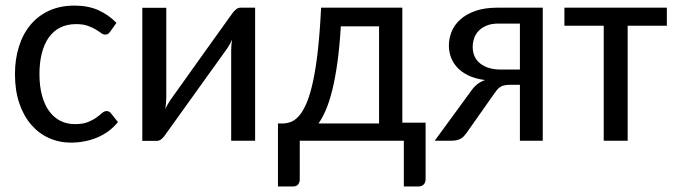

<svg xmlns="http://www.w3.org/2000/svg" viewBox="-20 -505 2423 689"><path d="M33.7 0ZM375.5 -391.6Q371.6 -386.2 367.9 -383.5Q364.3 -380.9 357.4 -380.9Q350.1 -380.9 342.3 -386.7Q334.5 -392.6 322.8 -399.7Q311 -406.7 294.2 -412.6Q277.3 -418.5 252.9 -418.5Q220.7 -418.5 196 -406Q171.4 -393.6 155 -370.4Q138.7 -347.2 130.1 -314Q121.6 -280.8 121.6 -239.3Q121.6 -196.3 130.6 -162.8Q139.6 -129.4 156.2 -106.4Q172.9 -83.5 196.3 -71.5Q219.7 -59.6 249 -59.6Q277.3 -59.6 295.4 -66.9Q313.5 -74.2 325.7 -83Q337.9 -91.8 345.9 -99.1Q354 -106.4 362.8 -106.4Q372.6 -106.4 378.4 -98.1L403.3 -66.9Q387.7 -47.9 368.7 -33.9Q349.6 -20 327.6 -11Q305.7 -2 282 2.4Q258.3 6.8 233.9 6.8Q191.9 6.8 155.3 -9.8Q118.7 -26.4 91.6 -57.9Q64.5 -89.4 49.1 -135Q33.7 -180.7 33.7 -239.3Q33.7 -292.5 47.9 -337.6Q62 -382.8 89.1 -415.5Q116.2 -448.2 156 -466.6Q195.8 -484.9 247.6 -484.9Q296.4 -484.9 333 -468.5Q369.6 -452.1 397.9 -422.9Z M490.7 0.5V-477.1H576.7V-154.8Q576.7 -145.5 575.7 -134.8Q574.7 -124 573.2 -113.3Q577.1 -122.6 581.8 -130.4Q586.4 -138.2 590.8 -145Q591.3 -146 601.3 -159.9Q611.3 -173.8 627 -195.8Q642.6 -217.8 662.6 -245.8Q682.6 -273.9 703.1 -302.7Q751.5 -370.6 813 -456.1Q818.4 -463.9 826.2 -470.7Q834 -477.5 843.8 -477.5H895.5V0H809.6V-322.3Q809.6 -331.1 810.3 -341.6Q811 -352.1 812.5 -362.8Q808.6 -353.5 804.2 -345.9Q799.8 -338.4 795.9 -332Q794.9 -331.1 785.2 -317.1Q775.4 -303.2 759.5 -281.2Q743.7 -259.3 723.6 -231.4Q703.6 -203.6 683.1 -174.8Q634.8 -106.9 573.2 -21.5Q568.4 -13.7 560.3 -6.6Q552.2 0.5 542.5 0.5Z M1423.8 -477.5V-64.9H1507.3V137.7Q1507.3 150.4 1500.2 157.2Q1493.2 164.1 1481.9 164.1H1429.2V0H1055.7V139.6Q1055.7 148.9 1050 156.5Q1044.4 164.1 1032.2 164.1H977.5V-62H996.6Q1012.2 -62.5 1026.9 -68.8Q1041.5 -75.2 1055.4 -92Q1069.3 -108.9 1081.3 -137.9Q1093.3 -167 1103.3 -212.9Q1113.3 -258.8 1120.6 -323.7Q1127.9 -388.7 1132.3 -477.5ZM1203.1 -410.6Q1198.7 -337.9 1190.9 -281.5Q1183.1 -225.1 1172.6 -182.6Q1162.1 -140.1 1149.4 -110.6Q1136.7 -81.1 1123 -62H1340.3V-410.6Z M1927.7 0H1845.7V-200.7H1811Q1798.3 -200.7 1789.6 -198.7Q1780.8 -196.8 1774.7 -192.6Q1768.6 -188.5 1763.7 -182.6Q1758.8 -176.8 1753.9 -169.4L1654.8 -28.8Q1649.9 -22 1645 -16.6Q1640.1 -11.2 1633.8 -7.6Q1627.4 -3.9 1619.1 -2Q1610.8 0 1599.6 0H1540L1672.4 -181.2Q1691.9 -208 1720.7 -217.8Q1685.1 -222.2 1660.4 -234.4Q1635.7 -246.6 1620.4 -263.4Q1605 -280.3 1597.9 -300.3Q1590.8 -320.3 1590.8 -341.3Q1590.8 -366.2 1600.3 -390.6Q1609.9 -415 1630.9 -434.3Q1651.9 -453.6 1685.3 -465.6Q1718.8 -477.5 1766.1 -477.5H1927.7ZM1676.3 -336.9Q1676.3 -298.3 1703.6 -276.9Q1731 -255.4 1777.8 -255.4H1845.7V-420.4H1768.6Q1742.7 -420.4 1724.9 -412.6Q1707 -404.8 1696.3 -392.8Q1685.5 -380.9 1680.9 -366Q1676.3 -351.1 1676.3 -336.9Z M2005.4 -477.5H2373V-412.6H2232.4V0H2146.5V-412.6H2005.4Z"/></svg>

Font: Carlito
Style: Regular
Weight: 400
Designer: Lukasz Dziedzic
Foundry: tyPoland Lukasz Dziedzic
Version: Version 1.103; Beta1; all basic design good, some composites